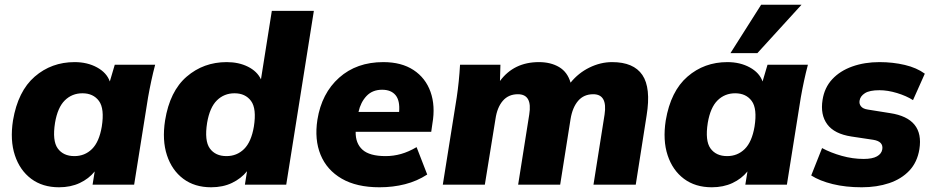

<svg xmlns="http://www.w3.org/2000/svg" viewBox="-20 -782 3954 813"><path d="M230 11Q160 11 112 -25Q64 -61 43 -124.5Q22 -188 35 -272Q56 -396 127 -457.5Q198 -519 296 -519Q350 -519 391 -496.5Q432 -474 445 -437L466 -508H637Q628 -474 620.5 -439Q613 -404 607 -370L548 0H372L381 -56Q356 -25 317.5 -7Q279 11 230 11ZM295 -121Q339 -121 369.5 -151Q400 -181 411 -246Q423 -322 399 -354.5Q375 -387 329 -387Q285 -387 254.5 -357Q224 -327 213 -262Q201 -186 224.5 -153.5Q248 -121 295 -121Z M874 11Q804 11 756 -25Q708 -61 687 -124.5Q666 -188 679 -272Q699 -396 770.5 -457.5Q842 -519 940 -519Q991 -519 1030 -499.5Q1069 -480 1085 -446L1131 -736H1309L1192 0H1017L1026 -57Q1001 -26 962.5 -7.5Q924 11 874 11ZM939 -121Q983 -121 1013.5 -151Q1044 -181 1055 -246Q1067 -322 1043 -354.5Q1019 -387 973 -387Q929 -387 898.5 -357Q868 -327 857 -262Q845 -186 868.5 -153.5Q892 -121 939 -121Z M1587 11Q1490 11 1427 -25.5Q1364 -62 1337.5 -126.5Q1311 -191 1324 -275Q1342 -387 1416 -453Q1490 -519 1603 -519Q1680 -519 1731 -485.5Q1782 -452 1803 -393Q1824 -334 1811 -259L1806 -224H1486Q1485 -175 1515 -148Q1545 -121 1613 -121Q1646 -121 1678 -130Q1710 -139 1744 -159L1789 -43Q1746 -15 1695 -2Q1644 11 1587 11ZM1598 -402Q1557 -402 1532 -375.5Q1507 -349 1498 -308H1670Q1674 -356 1655 -379Q1636 -402 1598 -402Z M1855 0 1914 -370Q1924 -437 1928 -508H2099L2097 -439Q2156 -519 2262 -519Q2312 -519 2347.5 -498Q2383 -477 2396 -432Q2429 -473 2476 -496Q2523 -519 2572 -519Q2663 -519 2700 -464.5Q2737 -410 2718 -293L2672 0H2493L2540 -297Q2553 -383 2492 -383Q2452 -383 2428 -355Q2404 -327 2396 -278L2352 0H2174L2221 -297Q2235 -383 2173 -383Q2133 -383 2109 -355Q2085 -327 2078 -278L2033 0Z M2994 11Q2924 11 2876 -25Q2828 -61 2807 -124.5Q2786 -188 2799 -272Q2820 -396 2891 -457.5Q2962 -519 3060 -519Q3114 -519 3155 -496.5Q3196 -474 3209 -437L3230 -508H3401Q3392 -474 3384.5 -439Q3377 -404 3371 -370L3312 0H3136L3145 -56Q3120 -25 3081.5 -7Q3043 11 2994 11ZM3059 -121Q3103 -121 3133.5 -151Q3164 -181 3175 -246Q3187 -322 3163 -354.5Q3139 -387 3093 -387Q3049 -387 3018.5 -357Q2988 -327 2977 -262Q2965 -186 2988.5 -153.5Q3012 -121 3059 -121ZM3073 -557 3203 -762H3374L3187 -557Z M3629 11Q3561 11 3506 -2.5Q3451 -16 3415 -39L3461 -155Q3498 -135 3544.5 -122Q3591 -109 3637 -109Q3674 -109 3693.5 -120Q3713 -131 3716 -150Q3721 -183 3678 -190L3585 -204Q3513 -215 3483 -255.5Q3453 -296 3463 -359Q3471 -411 3504 -446.5Q3537 -482 3589 -500.5Q3641 -519 3704 -519Q3761 -519 3811.5 -507Q3862 -495 3896 -470L3846 -358Q3818 -376 3778.5 -388Q3739 -400 3704 -400Q3662 -400 3642.5 -387.5Q3623 -375 3620 -357Q3617 -343 3625.5 -332Q3634 -321 3655 -318L3749 -303Q3894 -281 3873 -150Q3864 -95 3830.5 -59.5Q3797 -24 3745 -6.5Q3693 11 3629 11Z"/></svg>

Font: Mulish Black
Style: Italic
Weight: 900
Italic angle: -9°
Designer: Vernon Adams
Foundry: Vernon Adams
Version: Version 3.603; ttfautohint (v1.8.3)